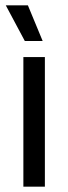

<svg xmlns="http://www.w3.org/2000/svg" viewBox="-20 -703 256 723"><path d="M149 0H68V-488H149ZM140.5 -549 85 -683H2V-682.5L73.5 -548.5H140.5Z"/></svg>

Font: Anek Malayalam
Style: Regular
Weight: 400
Version: Version 1.003